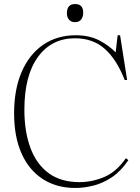

<svg xmlns="http://www.w3.org/2000/svg" viewBox="-20 -919 697 953"><path d="M354 14Q262 14 193.5 -29.5Q125 -73 87.5 -156Q50 -239 50 -357Q50 -475 87.5 -562Q125 -649 194 -696.5Q263 -744 356 -744Q423 -744 471.5 -719Q520 -694 554 -659L564 -744H576L611 -522H599Q559 -624 500 -676.5Q441 -729 352 -729Q236 -729 168.5 -636.5Q101 -544 101 -374Q101 -266 131 -185Q161 -104 221.5 -59.5Q282 -15 375 -15Q437 -15 497.5 -40.5Q558 -66 605 -134L617 -124Q580 -69 535 -39Q490 -9 443 2.5Q396 14 354 14ZM352 -809Q333 -809 322.5 -821.5Q312 -834 312 -853Q312 -899 353 -899Q393 -899 393 -856Q393 -836 383 -822.5Q373 -809 352 -809Z"/></svg>

Font: Display Extralight
Style: Regular
Weight: 200
Designer: Latin by Veronika Burian and Jose Scaglione. Greek by Irene Vlachou. Cyrillic by Vera Evstafieva.
Foundry: TypeTogether
Version: Version 3.002